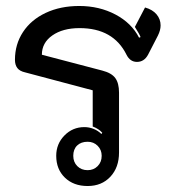

<svg xmlns="http://www.w3.org/2000/svg" viewBox="-20 -613 587 642"><path d="M290 -311 64 -371Q46 -375 38 -385.5Q30 -396 30 -413Q30 -465 57 -506Q84 -547 133 -570Q182 -593 245 -593Q312 -593 366 -564.5Q420 -536 445 -487L450 -489Q447 -498 431 -523L465 -588Q490 -581 503.5 -565Q517 -549 517 -528Q517 -512 508 -494L475 -430Q462 -406 438 -406Q415 -406 403 -430Q359 -519 246 -519Q190 -519 155 -494.5Q120 -470 120 -430L322 -377Q353 -369 365.5 -352Q378 -335 378 -303V-103Q378 -53 349 -22Q320 9 273 9Q226 9 197 -19Q168 -47 168 -92Q168 -132 195.5 -160Q223 -188 262 -188Q278 -188 293 -182Q308 -176 319 -165L322 -169Q311 -182 290 -190ZM320 -92Q320 -112 306.5 -125.5Q293 -139 273 -139Q251 -139 238 -126.5Q225 -114 225 -92Q225 -71 238.5 -57.5Q252 -44 273 -44Q293 -44 306.5 -57.5Q320 -71 320 -92Z"/></svg>

Font: K2D
Style: Regular
Weight: 400
Version: Version 1.000; ttfautohint (v1.6)